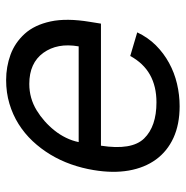

<svg xmlns="http://www.w3.org/2000/svg" viewBox="-10 -587 604 624"><g transform="rotate(90 292.0 -275.0)"><path d="M51.1 -265.6 56.8 -301.1H453.5Q469.1 -401.3 430 -441.4Q391 -481.5 312.5 -481.5Q260.7 -481.5 223 -460.4Q185.4 -439.3 161.9 -396.3L85.2 -419Q101.6 -453.8 127.3 -479.6Q153.1 -505.3 184.7 -522.5Q216.3 -539.8 252.3 -548.3Q288.4 -556.8 325.3 -556.8Q384.2 -556.8 427.9 -536.8Q471.6 -516.7 498.4 -479.9Q525.2 -443.2 534.3 -391.5Q543.3 -339.8 532.7 -277Q526.6 -239.7 514 -204Q501.4 -168.3 482.4 -136.9Q463.4 -105.5 438.6 -79Q413.7 -52.6 383.2 -33.4Q352.6 -14.2 316.8 -3.6Q280.9 7.1 240.1 7.1Q197.1 7.1 158 -7.1Q119 -21.3 89.8 -53.3Q61.1 -84.9 49.7 -137.3Q38.4 -189.6 51.1 -265.6ZM151.6 -114Q184.7 -68.2 252.8 -68.2Q299.4 -68.2 338.8 -92.3Q356.9 -103.3 373.6 -118.1Q390.3 -132.8 404.1 -150.2Q418 -167.6 427.7 -187.5Q437.5 -207.4 441.8 -228.7H130.7Q124.6 -193.2 130 -165Q135.3 -136.7 151.6 -114Z"/></g></svg>

Font: Inter P
Style: Italic
Weight: 400
Italic angle: -9.40001°
Designer: Rasmus Andersson
Foundry: rsms
Version: Version 3.018;git-588b23468